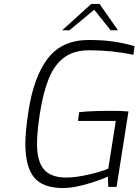

<svg xmlns="http://www.w3.org/2000/svg" viewBox="-20 -944 700 970"><path d="M108 -220Q108 -277 124 -384Q151 -558 222.5 -650Q294 -742 428 -742Q500 -742 553.5 -734Q607 -726 660 -711L654 -667Q547 -690 430 -690Q353 -690 304 -653.5Q255 -617 226.5 -547Q198 -477 181 -368Q167 -275 167 -217Q167 -129 202 -88Q237 -47 315 -47Q362 -47 427.5 -62Q493 -77 527 -92L565 -333H374L380 -377Q430 -384 550 -384Q595 -384 629 -381L569 0H527L525 -52Q490 -35 420 -14.5Q350 6 298 6Q196 6 152 -48Q108 -102 108 -220ZM441 -924H483L576 -791H539L456 -895L331 -791H294Z"/></svg>

Font: Exo Light
Style: Italic
Weight: 300
Italic angle: -9°
Designer: Natanael Gama
Foundry: Natanael Gama
Version: Version 1.500; ttfautohint (v1.6)